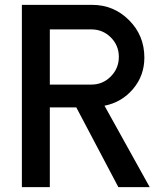

<svg xmlns="http://www.w3.org/2000/svg" viewBox="-20 -770 646 790"><path d="M410 -335 596 0H467L294 -328H185V0H70V-750H359Q448 -750 511 -687Q574 -624 574 -533Q574 -459 527.5 -404Q481 -349 410 -335ZM185 -422H356Q403 -422 436 -455.5Q469 -489 469 -536Q469 -583 436 -616Q403 -649 356 -649H185Z"/></svg>

Font: Orkney Medium
Style: Regular
Weight: 500
Designer: Samuel Oakes and Alfredo Marco Pradil
Foundry: Alfredo Marco Pradil
Version: 1.0; ttfautohint (v1.5)